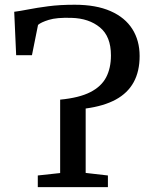

<svg xmlns="http://www.w3.org/2000/svg" viewBox="-20 -770 612 790"><path d="M135.5 0V-48L227.5 -58V-360Q306 -367.5 351.5 -390.8Q397 -414 416.8 -452Q436.5 -490 436.5 -542Q436.5 -620 391.2 -657.2Q346 -694.5 274.5 -696.5Q213 -698.5 180.5 -688.2Q148 -678 136.5 -667.5L111.5 -543H46.5L38.5 -721.5Q62 -724.5 96.5 -731.2Q131 -738 178.2 -744.2Q225.5 -750.5 287.5 -750.5Q375.5 -750.5 435 -724.2Q494.5 -698 524.5 -650.5Q554.5 -603 554.5 -539.5Q554.5 -476.5 530 -431.8Q505.5 -387 456.2 -360.2Q407 -333.5 332.5 -323.5V-58.5L424 -48V0Z"/></svg>

Font: Merriweather 24pt SemiCondensed
Style: Regular
Weight: 400
Width: 4
Designer: Eben Sorkin
Foundry: Eben Sorkin
Version: Version 2.100